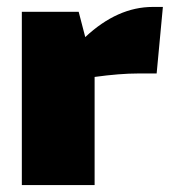

<svg xmlns="http://www.w3.org/2000/svg" viewBox="-20 -534 492 554"><path d="M450 -514 432 -322H379Q326 -322 253 -312V0H43V-500H207L226 -427Q319 -514 421 -514Z"/></svg>

Font: Exo 2.0 Black
Style: Regular
Weight: 900
Designer: Natanael Gama
Version: Version 1.001;PS 001.001;hotconv 1.0.70;makeotf.lib2.5.58329